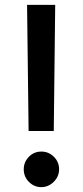

<svg xmlns="http://www.w3.org/2000/svg" viewBox="-20 -770 342 793"><path d="M91.8 -750H208L202.1 -229H98.1ZM150.9 2.9Q121.1 2.9 99.6 -18.6Q78.1 -40 78.1 -70.8Q78.1 -100.6 99.1 -122.3Q120.1 -144 150.9 -144Q180.7 -144 202.4 -122.6Q224.1 -101.1 224.1 -71Q224.1 -41 201.9 -19Q179.7 2.9 150.9 2.9Z"/></svg>

Font: Oakes Grotesk
Style: SemiBold Italic
Weight: 600
Designer: Samuel Oakes
Foundry: Samuel Oakes
Version: Version 1.0 | wf-rip DC20170320